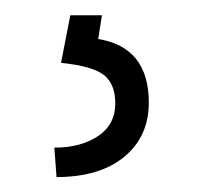

<svg xmlns="http://www.w3.org/2000/svg" viewBox="-20 -20 265 252"><path d="M113.8 0 108.9 31.2Q175.3 42 175.3 114.7Q175.3 159.2 143.1 185.8Q110.8 212.4 54.2 212.4L51.3 173.8Q85.9 173.8 108.6 158.7Q131.3 143.6 131.3 115.7Q131.3 90.8 116.9 78.9Q102.5 66.9 60.1 62.5L72.3 0Z"/></svg>

Font: TypoPRO Roboto
Style: Regular
Weight: 300
Designer: Google
Version: Version 2.136; 2016